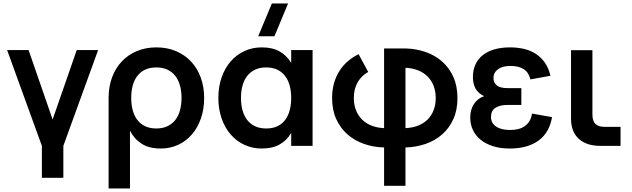

<svg xmlns="http://www.w3.org/2000/svg" viewBox="-20 -822 3564 1082"><path d="M216 180V0L20 -540H141L276.5 -148.5L412.5 -540H533L337 0V180Z M592 240V-270Q592 -333.5 611.5 -386Q631 -438.5 666.5 -476Q702 -513.5 751.5 -534.2Q801 -555 861 -555Q922 -555 971.8 -534Q1021.5 -513 1056.8 -475.2Q1092 -437.5 1111.2 -385Q1130.5 -332.5 1130.5 -270Q1130.5 -207 1112.2 -154.5Q1094 -102 1061.2 -64.2Q1028.5 -26.5 983.8 -5.8Q939 15 886 15Q820.5 15 778.5 -11.8Q736.5 -38.5 712.5 -85.5V240ZM861 -98Q896.5 -98 923.2 -110.5Q950 -123 967.8 -145.8Q985.5 -168.5 994.2 -200.2Q1003 -232 1003 -270Q1003 -309 994 -340.8Q985 -372.5 967.2 -395Q949.5 -417.5 923 -429.8Q896.5 -442 861 -442Q824.5 -442 798 -429.5Q771.5 -417 754 -394.2Q736.5 -371.5 728 -340Q719.5 -308.5 719.5 -270Q719.5 -230.5 728.5 -198.8Q737.5 -167 755.2 -144.5Q773 -122 799.5 -110Q826 -98 861 -98Z M1526.5 -617.5H1435L1512 -802.5H1603.5ZM1741.5 -540V0H1621V-72.5Q1596.5 -31 1556 -8Q1515.5 15 1455 15Q1402 15 1357 -6Q1312 -27 1279.5 -64.8Q1247 -102.5 1228.8 -155Q1210.5 -207.5 1210.5 -270Q1210.5 -333 1228.8 -385.5Q1247 -438 1279.8 -475.8Q1312.5 -513.5 1357.2 -534.2Q1402 -555 1455 -555Q1515.5 -555 1556 -532Q1596.5 -509 1621 -467.5V-540ZM1480 -442Q1444.5 -442 1417.8 -429.5Q1391 -417 1373.2 -394.2Q1355.5 -371.5 1346.8 -339.8Q1338 -308 1338 -270Q1338 -231 1347 -199.2Q1356 -167.5 1373.8 -145Q1391.5 -122.5 1418.2 -110.2Q1445 -98 1480 -98Q1516.5 -98 1543 -110.5Q1569.5 -123 1586.8 -145.8Q1604 -168.5 1612.5 -200.2Q1621 -232 1621 -270Q1621 -309.5 1612 -341.2Q1603 -373 1585.2 -395.5Q1567.5 -418 1541.2 -430Q1515 -442 1480 -442Z M2144.5 9Q2084 7.5 2030.8 -11.2Q1977.5 -30 1937.8 -65Q1898 -100 1874.8 -151.2Q1851.5 -202.5 1851.5 -269.5Q1851.5 -314.5 1862.2 -352.8Q1873 -391 1892.8 -422Q1912.5 -453 1940 -476.8Q1967.5 -500.5 2001 -516.5L2055 -416.5Q2017 -395.5 1995.5 -358.2Q1974 -321 1974 -269.5Q1974 -231 1986.5 -200Q1999 -169 2021.5 -147.2Q2044 -125.5 2075.2 -113.5Q2106.5 -101.5 2144.5 -100V-549H2265Q2325.5 -547.5 2379 -528.8Q2432.5 -510 2472.2 -474.8Q2512 -439.5 2535 -388Q2558 -336.5 2558 -269.5Q2558 -202.5 2535 -151.2Q2512 -100 2472.2 -65Q2432.5 -30 2379 -11.2Q2325.5 7.5 2265 9V225H2144.5ZM2265 -100Q2303 -101.5 2334.5 -113.5Q2366 -125.5 2388.5 -147.2Q2411 -169 2423.2 -200Q2435.5 -231 2435.5 -269.5Q2435.5 -308 2423.2 -339Q2411 -370 2388.5 -392Q2366 -414 2334.5 -426.2Q2303 -438.5 2265 -440Z M2852.5 15Q2953.5 15 3015 -30Q3076.5 -75 3091 -162L2978 -182Q2974.5 -157.5 2964 -140Q2953.5 -122.5 2937.5 -111.2Q2921.5 -100 2900.8 -94.8Q2880 -89.5 2855.5 -89.5Q2804 -89.5 2775.5 -109Q2747 -128.5 2747 -162.5Q2747 -198.5 2772.3 -214.5Q2797.5 -230.5 2838 -230.5H2918V-325.5H2838Q2799 -325.5 2780 -340.5Q2761 -355.5 2761 -382Q2761 -399 2768.3 -411.8Q2775.5 -424.5 2788.3 -433.2Q2801 -442 2818.5 -446.2Q2836 -450.5 2856.5 -450.5Q2903.5 -450.5 2931.8 -432Q2960 -413.5 2969 -374.5L3082 -395Q3071.5 -439.5 3049.8 -470Q3028 -500.5 2998 -519.5Q2968 -538.5 2931.3 -546.8Q2894.5 -555 2854.5 -555Q2805 -555 2766 -543.8Q2727 -532.5 2700.3 -511Q2673.5 -489.5 2659.3 -458.5Q2645 -427.5 2645 -388Q2645 -349.5 2659.8 -323Q2674.5 -296.5 2708 -280Q2672 -268 2651 -236Q2630 -204 2630 -159.5Q2630 -121.5 2645 -89.5Q2660 -57.5 2688.8 -34.2Q2717.5 -11 2758.8 2Q2800 15 2852.5 15Z M3477 0H3363Q3284.5 0 3241.2 -40Q3198 -80 3198 -152.5V-539H3318.5V-177Q3318.5 -140.5 3335.2 -123.8Q3352 -107 3388.5 -107H3477Z"/></svg>

Font: Vela Sans Bd
Style: Bold
Weight: 700
Designer: Principal design: Mikhail Sharanda - project Manrope.
Design modification: Ravid Balaliev
Foundry: Mikhail Sharanda
Version: Version 1.001